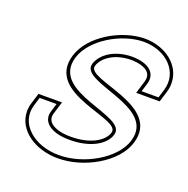

<svg xmlns="http://www.w3.org/2000/svg" viewBox="-116 -708 838 854"><g transform="rotate(20 303.5 -281.5)"><path d="M586.3 -413 574 -373H494L506.3 -413C522.2 -465 484.5 -502 403.8 -503C323.8 -503 262.9 -464 246.3 -413C215.7 -313 583.1 -334 525.9 -150C497.4 -57 361.6 21 243.9 20C126.9 20 37.4 -57 65.9 -150L78.1 -190H158.1L145.9 -150C130.3 -99 176 -59 268.3 -60C361.3 -60 431 -98 445.9 -150C476.4 -250 110.4 -227 166.3 -413C194.4 -505 321.9 -582 428.2 -583C536.2 -583 614.4 -505 586.3 -413ZM600.6 -408.6C604.9 -422.7 607 -436.7 607 -450.2C607.2 -535.9 526.8 -598 428.2 -598C316.3 -596.9 182.7 -518.2 151.9 -417.3C90.7 -213.5 454.3 -228.9 431.5 -154.3C419.5 -112.3 358.7 -75 268.3 -75C243.3 -74.7 222.6 -77.6 206.1 -82.6C164.2 -95.3 152 -118.7 160.2 -145.6L178.4 -205H67L51.5 -154.4C47.5 -141.3 45.6 -128.4 45.5 -115.7C45.4 -26.8 137.4 35 243.8 35C366.3 36 509 -43.4 540.2 -145.5C602.8 -346.8 238 -334.8 260.6 -408.5C274.4 -450.9 328.1 -488 403.7 -488C422.3 -487.8 438.5 -485.4 451.3 -481.6C489.7 -470.2 501.3 -448.1 491.9 -417.4L473.8 -358H585.1Z"/></g></svg>

Font: Nordica Plus
Style: NordicaClassicLightOblOl
Weight: 300
Version: Version 1.01